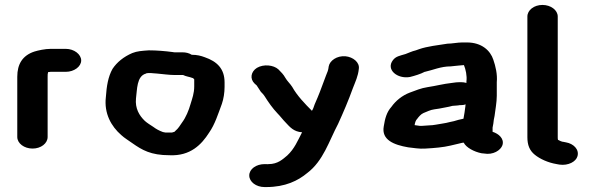

<svg xmlns="http://www.w3.org/2000/svg" viewBox="-20 -657 2412 778"><path d="M173 -102V-346C173 -356 173 -357 175 -365H177C180 -366 183 -365 185 -366H247C280 -366 309 -387 309 -412C309 -437 280 -459 247 -459H185C163 -459 135 -453 119 -448C71 -432 50 -397 50 -346V-102C50 -76 78 -55 112 -55C146 -55 173 -76 173 -102Z M760 -341H761C762 -340 767 -337 767 -335V-307C767 -279 759 -258 752 -235C745 -210 733 -181 718 -161C709 -148 703 -137 691 -127L687 -123L677 -120H650L640 -122C624 -128 613 -134 601 -143C589 -151 577 -158 567 -167C544 -189 527 -218 531 -258C536 -293 533 -349 572 -359L573 -360C578 -361 582 -361 587 -361H591C598 -360 606 -360 616 -359C639 -357 666 -353 689 -353H722C734 -347 747 -346 760 -341ZM757 -435C746 -442 733 -445 719 -445H689C687 -445 684 -445 680 -446C650 -450 616 -453 583 -453C555 -451 536 -450 516 -442C481 -427 454 -405 436 -378C418 -346 412 -308 409 -264C401 -197 431 -145 471 -110C485 -97 501 -88 516 -77C556 -49 591 -28 667 -28C752 -24 797 -72 827 -119C851 -153 864 -196 879 -236C886 -256 890 -282 890 -305V-323C890 -379 859 -408 810 -425C794 -431 779 -435 757 -435Z M990 54C990 80 1018 101 1052 101H1059C1136 101 1188 75 1225 44C1290 -5 1313 -85 1350 -155C1371 -201 1392 -250 1410 -300C1420 -326 1431 -348 1434 -378C1438 -404 1411 -426 1380 -429C1345 -432 1316 -411 1312 -388C1310 -371 1307 -366 1301 -351C1290 -323 1279 -290 1267 -262L1255 -234C1251 -222 1249 -216 1244 -208C1216 -236 1184 -269 1164 -305C1155 -319 1144 -328 1136 -342C1129 -355 1119 -365 1108 -376C1088 -394 1048 -398 1021 -382C997 -367 991 -338 1012 -318L1020 -311C1026 -302 1032 -292 1037 -285C1042 -280 1048 -274 1053 -266C1068 -242 1085 -218 1104 -198C1116 -186 1126 -172 1138 -160C1154 -143 1170 -123 1204 -121C1186 -86 1173 -54 1144 -27C1126 -12 1106 8 1068 8C1065 9 1062 8 1059 8H1052C1018 8 990 28 990 54Z M1806 -388C1813 -389 1819 -389 1825 -390C1830 -390 1850 -393 1857 -393H1860C1867 -376 1873 -350 1870 -327V-321C1863 -323 1855 -324 1848 -324H1842C1834 -324 1824 -323 1811 -321C1775 -317 1747 -309 1713 -304C1686 -300 1663 -290 1641 -282C1609 -270 1583 -248 1566 -224C1547 -203 1540 -177 1535 -145C1525 -90 1576 -70 1634 -60C1655 -58 1678 -53 1704 -55C1740 -57 1776 -60 1805 -67L1839 -75C1844 -76 1853 -79 1859 -79C1869 -59 1901 -42 1931 -36L1941 -35C1978 -28 2009 -48 2016 -69C2024 -95 2001 -115 1976 -123V-140L1979 -156L1981 -172L1984 -187C1987 -212 1993 -242 1993 -269V-324C1996 -356 1988 -389 1979 -415C1967 -452 1932 -485 1872 -485H1853C1834 -485 1811 -480 1793 -480C1754 -474 1711 -469 1679 -458L1665 -453C1648 -449 1637 -443 1623 -438C1600 -431 1584 -429 1572 -413C1543 -375 1590 -336 1641 -345C1661 -350 1684 -357 1701 -366H1702C1734 -373 1766 -388 1806 -388ZM1867 -234C1866 -232 1866 -230 1866 -228C1864 -208 1861 -194 1858 -176C1843 -173 1832 -170 1819 -166L1805 -163C1802 -162 1791 -160 1788 -159L1771 -156C1755 -154 1737 -149 1719 -149C1710 -148 1701 -148 1690 -147H1681L1660 -150C1662 -161 1664 -169 1671 -176C1676 -183 1686 -195 1696 -199C1709 -204 1724 -212 1740 -214L1760 -217C1778 -221 1796 -223 1813 -228C1819 -229 1836 -229 1843 -231H1848C1855 -231 1861 -232 1867 -234Z M2117 -590V-101C2117 -69 2126 -47 2147 -30C2168 -13 2200 2 2236 8L2247 10C2283 15 2314 -2 2320 -24C2328 -52 2303 -75 2274 -80L2264 -82C2257 -82 2245 -88 2242 -90H2241C2240 -94 2240 -98 2240 -101V-590C2240 -616 2212 -637 2178 -637C2144 -637 2117 -616 2117 -590Z"/></svg>

Font: Blanket
Style: Sik
Weight: 700
Foundry: Cannot Into Space Fonts
Version: Version 0.9